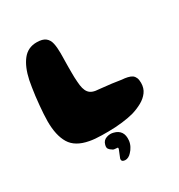

<svg xmlns="http://www.w3.org/2000/svg" viewBox="-193 -738 1017 1090"><g transform="rotate(-30 316.0 -192.5)"><path d="M187.5 28Q102.5 12.5 70 -41.2Q37.5 -95 37.5 -186.5Q37.5 -208 39.2 -234.8Q41 -261.5 43.5 -290Q46 -318.5 49.5 -346.8Q53 -375 57 -399.5Q61 -424 64.5 -442.5Q81 -520 115.5 -563.8Q150 -607.5 207 -607.5Q246 -607.5 264.8 -592.5Q283.5 -577.5 289.2 -550.8Q295 -524 295 -488.5Q295 -475 294.8 -459.8Q294.5 -444.5 294.2 -428Q294 -411.5 293.8 -394.5Q293.5 -377.5 293.8 -361Q294 -344.5 294.2 -328.8Q294.5 -313 296 -298.5Q297.5 -273 302.2 -254.8Q307 -236.5 316.5 -224.5Q326 -212.5 342 -206.5Q358 -200.5 382.5 -199.5Q424.5 -195.5 461.2 -190.8Q498 -186 521 -182Q539.5 -181 557 -177Q574.5 -173 585.5 -165.5Q596 -157.5 601.2 -145Q606.5 -132.5 606.5 -112Q606.5 -77 588.2 -52.5Q570 -28 540.8 -11.8Q511.5 4.5 477 15Q445 24 399.5 29.5Q354 35 308.5 35Q287 35 265 34.8Q243 34.5 223 32.8Q203 31 187.5 28ZM309.5 223.5Q294 222 290.2 215.8Q286.5 209.5 288.5 201.5L295.5 184Q299.5 174 303 165.5Q306.5 158 308.5 151.8Q310.5 145.5 309.5 143Q308.5 141 306 140.5Q303.5 140 298.5 140Q291 140 284.2 138.5Q277.5 137 273 132.5Q263.5 127.5 256.2 117.8Q249 108 254.5 90Q261 65 284.8 57Q308.5 49 330.5 55.5Q359 62.5 372.8 82.8Q386.5 103 383 137.5Q381 156 372 173.2Q363 190.5 351 202.5Q342.5 212.5 331.5 218.2Q320.5 224 309.5 223.5Z"/></g></svg>

Font: Gluten Thin
Style: Bold
Weight: 700
Version: Version 1.300